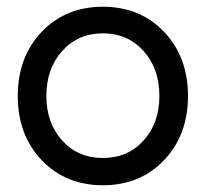

<svg xmlns="http://www.w3.org/2000/svg" viewBox="-20 -532 604 564"><path d="M461.9 -61.5Q391.6 12.2 282.2 12.2Q172.9 12.2 102.5 -61.5Q32.2 -135.3 32.2 -250Q32.2 -364.7 102.5 -438.5Q172.9 -512.2 282.2 -512.2Q391.6 -512.2 461.9 -438.5Q532.2 -364.7 532.2 -250Q532.2 -135.3 461.9 -61.5ZM448.2 -250Q448.2 -330.6 401.6 -382.3Q355 -434.1 282.2 -434.1Q209.5 -434.1 162.8 -382.3Q116.2 -330.6 116.2 -250Q116.2 -170.4 162.8 -119.1Q209.5 -67.9 282.2 -67.9Q355 -67.9 401.6 -119.1Q448.2 -170.4 448.2 -250Z"/></svg>

Font: Apfel Grotezk
Style: Regular
Weight: 400
Designer: Luigi Gorlero
Foundry: © 2023, Luigi Gorlero & Collletttivo
Version: Version 2.000;Glyphs 3.2 (3217)